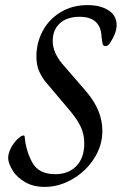

<svg xmlns="http://www.w3.org/2000/svg" viewBox="-20 -724 498 754"><path d="M12 -102Q12 -122 23 -143Q34 -164 49 -178Q64 -192 72 -192Q77 -192 77 -186Q82 -131 107 -85.5Q132 -40 197 -40Q249 -40 280 -72Q311 -104 311 -161Q311 -195 298 -224Q285 -253 255 -289L157 -405Q141 -426 132 -448.5Q123 -471 123 -503Q123 -555 147 -601Q171 -647 217 -675.5Q263 -704 324 -704Q374 -704 406 -683.5Q438 -663 438 -625Q438 -596 414 -558Q405 -543 394 -543Q386 -543 383.5 -550.5Q381 -558 379 -578Q376 -658 293 -658Q243 -658 215 -632.5Q187 -607 187 -563Q187 -519 224 -474L320 -363Q382 -290 382 -210Q382 -152 349.5 -101.5Q317 -51 264.5 -20.5Q212 10 156 10Q111 10 79 -8.5Q47 -27 30.5 -53Q14 -79 12 -102Z"/></svg>

Font: Charm
Style: Regular
Weight: 400
Designer: Katatrad Aksorn Co.,Ltd.
Foundry: Cadson Demak Co.,Ltd.
Version: Version 1.001